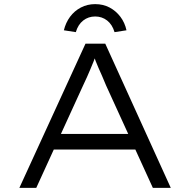

<svg xmlns="http://www.w3.org/2000/svg" viewBox="-20 -912 923 932"><path d="M74 0 395 -700H491L809 0H722L495 -497Q484 -524 475 -544.5Q466 -565 458.5 -581.5Q451 -598 444 -616.5Q437 -635 430 -660L451 -661Q442 -633 434 -613Q426 -593 418.5 -575.5Q411 -558 402.5 -538.5Q394 -519 381 -492L156 0ZM208 -186 239 -262H640L659 -186ZM348 -756 290 -765Q299 -802 320 -830.5Q341 -859 372.5 -875.5Q404 -892 442 -892Q481 -892 512 -875.5Q543 -859 564.5 -830.5Q586 -802 594 -765L536 -756Q525 -793 500 -812.5Q475 -832 442 -832Q409 -832 384 -812.5Q359 -793 348 -756Z"/></svg>

Font: Lexend Peta Light
Style: Regular
Weight: 300
Version: Version 1.007